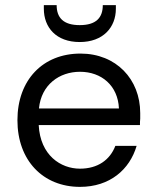

<svg xmlns="http://www.w3.org/2000/svg" viewBox="-20 -717 609 749"><path d="M292 12C409 12 486 -56 513 -148H430C409 -93 361 -59 292 -59C217 -59 137 -111 131 -229H526C526 -238 526 -247 527 -254C527 -261 527 -269 527 -276C527 -408 433 -508 294 -508C147 -508 48 -405 48 -248C48 -91 148 12 292 12ZM292 -437C376 -437 440 -383 444 -294H132C141 -387 212 -437 292 -437ZM291 -553C382 -553 432 -610 432 -683V-697H381C381 -648 355 -619 291 -619C227 -619 201 -648 201 -697H151V-683C151 -610 199 -553 291 -553Z"/></svg>

Font: Rootstock Sans Body
Style: Regular
Weight: 400
Designer: Colophon Foundry, Jonny Pinhorn
Foundry: Colophon Foundry
Version: Version 1.200;FEAKit 1.0